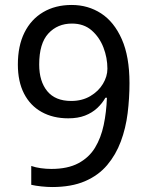

<svg xmlns="http://www.w3.org/2000/svg" viewBox="-20 -744 591 774"><path d="M190 10Q171 10 147 7.5Q123 5 106 1V-75Q123 -69 144.5 -66Q166 -63 187 -63Q253 -63 296 -86Q339 -109 363 -148.5Q387 -188 398 -240Q409 -292 411 -350H405Q392 -327 371.5 -308Q351 -289 322.5 -278Q294 -267 255 -267Q194 -267 148 -292.5Q102 -318 77 -366.5Q52 -415 52 -484Q52 -559 78.5 -612.5Q105 -666 154 -695Q203 -724 269 -724Q335 -724 387.5 -690Q440 -656 471 -586Q502 -516 502 -409Q502 -348 494.5 -287.5Q487 -227 467 -173.5Q447 -120 412 -78.5Q377 -37 322.5 -13.5Q268 10 190 10ZM267 -337Q311 -337 344 -356.5Q377 -376 395 -406Q413 -436 413 -467Q413 -511 397 -552.5Q381 -594 349.5 -621.5Q318 -649 270 -649Q212 -649 175 -609Q138 -569 138 -484Q138 -416 170.5 -376.5Q203 -337 267 -337Z"/></svg>

Font: ltelugu05
Style: Book
Weight: 400
Designer: Jelle Bosma - Monotype Design Team
Foundry: Monotype Imaging Inc.
Version: Version 2.003